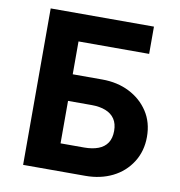

<svg xmlns="http://www.w3.org/2000/svg" viewBox="-79 -773 793 846"><g transform="rotate(10 317.5 -350.0)"><path d="M542 -700V-578H226V-431H358Q426 -431 479.5 -404Q533 -377 564.5 -329Q596 -281 596 -216Q596 -152 564.5 -102.5Q533 -53 479.5 -26.5Q426 0 358 0H80V-700ZM226 -122H332Q368 -122 394.5 -132Q421 -142 435 -163Q449 -184 449 -217Q449 -249 435 -270Q421 -291 394.5 -301.5Q368 -312 332 -312H226Z"/></g></svg>

Font: Venryn Sans SemiBold
Style: Regular
Weight: 600
Designer: Owen Earl, indestructible type* (font) & Cristiano Sobral (main changes)
Version: Version 3.60;October 28, 2020;FontCreator 13.0.0.2681 64-bit